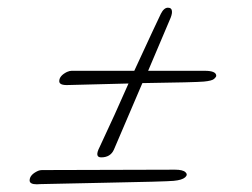

<svg xmlns="http://www.w3.org/2000/svg" viewBox="-20 -429 655 499"><path d="M89 13 435 12Q455 12 462 18.5Q469 25 461 32Q453 39 431.5 41Q410 43 250.5 46Q91 49 84.5 49.5Q78 50 76 50Q57 50 57 40Q57 25 79 15Q84 13 89 13ZM512 -245Q542 -245 542 -232Q542 -229 536.5 -224Q531 -219 510 -217Q489 -215 350 -213L276 -40Q267 -20 243 -20Q225 -20 239 -47Q279 -132 314 -212Q164 -208 157 -208Q134 -207 134 -218Q134 -232 154 -242Q161 -245 166 -245H329Q390 -377 398 -393Q406 -409 416.5 -409Q427 -409 427 -398Q427 -390 421 -377L365 -245Z"/></svg>

Font: Allura
Style: Regular
Weight: 400
Designer: Robert E. Leuschke
Foundry: Robert E. Leuschke
Version: Version 1.004